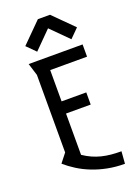

<svg xmlns="http://www.w3.org/2000/svg" viewBox="-154 -874 684 949"><g transform="rotate(-20 187.5 -399.5)"><path d="M337.4 -551.8H143.6V-387.2H273.4V-323.2H143.6V-106Q166 -90.8 188.5 -80.8Q210.9 -70.8 234.6 -64.9Q258.3 -59.1 283.7 -56.6Q309.1 -54.2 337.4 -54.2L332.5 9.8Q284.2 9.8 241.5 1.2Q198.7 -7.3 161.9 -22Q125 -36.6 93.8 -56.4Q62.5 -76.2 37.6 -98.1L73.7 -144V-551.8L53.7 -616.2H337.4ZM236.3 -809.1 340.3 -705.1 294.4 -659.2 204.1 -749.5 114.3 -659.2 68.4 -705.1 172.4 -809.1Z"/></g></svg>

Font: Aubrey
Style: Regular
Weight: 400
Designer: Gayaneh Bagdasaryan | Cyreal.org
Foundry: Gayaneh Bagdasaryan | Cyreal.org
Version: Version 1.000